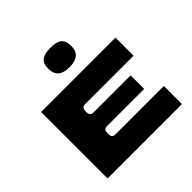

<svg xmlns="http://www.w3.org/2000/svg" viewBox="-207 -1016 1201 1201"><g transform="rotate(-45 394.0 -415.5)"><path d="M80 0V-588H738V-428H310Q280 -428 280 -397V-384Q280 -354 310 -354H638V-234H310Q295 -234 287.5 -227Q280 -220 280 -204V-190Q280 -160 310 -160H738V0ZM303 -746Q303 -793 327.5 -812Q352 -831 404 -831Q458 -831 482 -812Q506 -793 506 -746Q506 -660 404 -660Q303 -660 303 -746Z"/></g></svg>

Font: Dashboard
Style: Regular
Weight: 400
Designer: jaiki
Version: Version 1.000